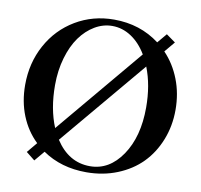

<svg xmlns="http://www.w3.org/2000/svg" viewBox="-77 -758 895 853"><g transform="rotate(10 370.0 -331.5)"><path d="M129.4 1.5 90.3 -29.8 128.9 -76.2Q82 -121.1 56.6 -184.1Q31.2 -247.1 31.2 -322.3Q31.2 -421.4 75.4 -502.4Q119.6 -583.5 197.5 -629.9Q275.4 -676.3 371.1 -676.3Q488.3 -676.3 576.2 -609.9L612.3 -652.8L653.8 -623L614.3 -575.7Q659.2 -528.8 683.8 -465.3Q708.5 -401.9 708.5 -328.1Q708.5 -255.4 683.3 -192.1Q658.2 -128.9 613.8 -83.7Q569.3 -38.6 505.1 -12.7Q440.9 13.2 365.7 13.2Q251.5 13.2 168 -44.4ZM162.1 -344.2Q162.1 -237.3 195.8 -156.2L522.5 -545.9Q493.7 -594.2 453.6 -620.6Q413.6 -647 367.7 -647Q326.7 -647 289.1 -624.8Q251.5 -602.5 223.4 -563.5Q195.3 -524.4 178.7 -467.3Q162.1 -410.2 162.1 -344.2ZM377 -16.1Q463.9 -16.1 521 -100.1Q578.1 -184.1 578.1 -315.9Q578.1 -416.5 546.9 -495.6L221.2 -107.9Q280.8 -16.1 377 -16.1Z"/></g></svg>

Font: Elstob 14pt Medium
Style: Regular
Weight: 500
Designer: Peter S. Baker
Version: Version 1.015